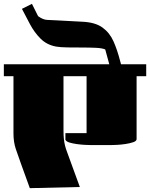

<svg xmlns="http://www.w3.org/2000/svg" viewBox="-20 -975 780 998"><path d="M94 -929 146 -955 178 -891Q204 -872 226.5 -871.5Q249 -871 279 -869L409 -862Q475 -859 512.5 -832Q550 -805 570 -760Q590 -715 605 -656L609 -641H740V-579H690V-252Q690 -242 673 -236Q656 -230 632.5 -226.5Q609 -223 588.5 -222Q568 -221 560 -221H450Q441 -221 421.5 -222Q402 -223 380 -226Q358 -229 341.5 -234Q325 -239 320 -248V-283H430V-579H310V-377Q310 -330 310 -301Q310 -272 312 -253Q314 -234 318 -218Q322 -202 330 -181L395 -3L135 3L89 -124Q74 -165 62 -201Q50 -237 50 -282V-579H0V-641H548L527 -718Q511 -725 478 -726.5Q445 -728 406 -728Q367 -728 330.5 -728.5Q294 -729 271 -733Q223 -742 191 -774Q159 -806 136.5 -848Q114 -890 94 -929Z"/></svg>

Font: Gajraj One
Style: Regular
Weight: 400
Designer: Saurabh Sharma
Foundry: Saurabh Sharma
Version: Version 1.000